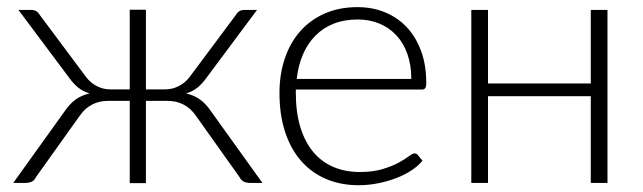

<svg xmlns="http://www.w3.org/2000/svg" viewBox="-20 -526 1848 552"><path d="M734.5 0H701Q688 0 680.5 -4Q673 -8 668.5 -17L543 -193.5Q528.5 -214.5 508 -225.2Q487.5 -236 462 -236H399.5V0.5H353V-236H290.5Q265 -236 244.5 -225.2Q224 -214.5 209.5 -193.5L83.5 -17Q79.5 -8 71.8 -4Q64 0 51 0H18L166.5 -207Q180.5 -227.5 197.2 -239.8Q214 -252 237.5 -257.5Q218.5 -263 204.8 -274.2Q191 -285.5 179.5 -301.5L33 -497.5H70Q86 -497.5 94 -483.5L226 -306.5Q238.5 -289 257.2 -279Q276 -269 297 -269H353V-498H399.5V-269H455Q476 -269 495 -279Q514 -289 526.5 -306.5L658.5 -483.5Q666.5 -497.5 682.5 -497.5H719L573 -301.5Q561.5 -285.5 547.8 -274.2Q534 -263 515 -257.5Q538.5 -252 555.2 -239.8Q572 -227.5 586 -207Z M1162.5 -299Q1162.5 -339 1151.2 -370.8Q1140 -402.5 1119.5 -424.5Q1099 -446.5 1070.8 -458.2Q1042.5 -470 1008.5 -470Q970 -470 939.5 -458Q909 -446 886.8 -423.5Q864.5 -401 851 -369.5Q837.5 -338 833 -299ZM830.5 -268.5V-259Q830.5 -203 843.5 -160.5Q856.5 -118 880.5 -89.2Q904.5 -60.5 938.5 -46Q972.5 -31.5 1014.5 -31.5Q1052 -31.5 1079.5 -39.8Q1107 -48 1125.8 -58.2Q1144.5 -68.5 1155.5 -76.8Q1166.5 -85 1171.5 -85Q1178 -85 1181.5 -80L1194.5 -64Q1182.5 -49 1162.8 -36Q1143 -23 1118.8 -13.8Q1094.5 -4.5 1066.8 1Q1039 6.5 1011 6.5Q960 6.5 918 -11.2Q876 -29 846 -63Q816 -97 799.8 -146.2Q783.5 -195.5 783.5 -259Q783.5 -312.5 798.8 -357.8Q814 -403 842.8 -435.8Q871.5 -468.5 913.2 -487Q955 -505.5 1008 -505.5Q1050 -505.5 1086 -491Q1122 -476.5 1148.5 -448.8Q1175 -421 1190.2 -380.5Q1205.5 -340 1205.5 -287.5Q1205.5 -276.5 1202.5 -272.5Q1199.5 -268.5 1192.5 -268.5Z M1726.5 -497.5V0H1678.5V-249.5H1383V0H1335V-497.5H1383V-286H1678.5V-497.5Z"/></svg>

Font: Lato 2
Style: Regular
Weight: 300
Designer: Lukasz Dziedzic with Adam Twardoch and Botio Nikoltchev
Foundry: tyPoland Lukasz Dziedzic
Version: Version 2.015; 2015-08-06; http://www.latofonts.com/